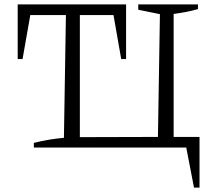

<svg xmlns="http://www.w3.org/2000/svg" viewBox="-20 -667 965 868"><path d="M765 -48H882V181H857L822 0H133V-21Q168 -30 202 -35.5Q236 -41 269 -44L278 -599H117L82 -400H60V-647H550V-400H528L493 -599H341V-47L694 -48L703 -603L605 -623V-647H875V-626Q851 -619 823.5 -613.5Q796 -608 765 -604Z"/></svg>

Font: Piazzolla SC Light
Style: Regular
Weight: 300
Designer: Juan Pablo del Peral
Foundry: Huerta Tipografica
Version: Version 1.330